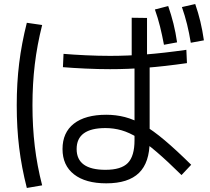

<svg xmlns="http://www.w3.org/2000/svg" viewBox="-20 -872 1040 952"><path d="M507 37Q404 37 347 -7.5Q290 -52 290 -133Q290 -215 346.5 -259Q403 -303 507 -303Q555 -303 599.5 -291.5Q644 -280 691.5 -252.5Q739 -225 796.5 -176.5Q854 -128 928 -55L880 -4Q810 -73 757.5 -118Q705 -163 663 -189Q621 -215 582.5 -226Q544 -237 503 -237Q360 -237 360 -133Q360 -30 503 -30Q581 -30 614 -64Q647 -98 647 -177V-571H633V-784L709 -783V-575H722V-173Q722 -66 669 -14.5Q616 37 507 37ZM113 60Q87 -42 75 -140Q63 -238 63 -350Q63 -460 75 -558Q87 -656 113 -759L189 -748Q164 -649 152.5 -552.5Q141 -456 141 -350Q141 -243 152.5 -146.5Q164 -50 189 47ZM793 -650Q784 -698 773.5 -740.5Q763 -783 748 -825L814 -842Q829 -799 840 -755Q851 -711 858 -662ZM926 -660Q918 -709 907.5 -751.5Q897 -794 882 -837L948 -852Q963 -809 973.5 -765Q984 -721 991 -672ZM526 -529Q468 -529 403.5 -532Q339 -535 292 -539L295 -605Q341 -601 404.5 -598Q468 -595 526 -595Q612 -595 702 -602Q792 -609 904 -625L907 -559Q795 -543 704.5 -536Q614 -529 526 -529Z"/></svg>

Font: M PLUS 2
Style: Regular
Weight: 400
Designer: Coji Morishita
Foundry: UNDERFOREST DESIGN
Version: Version 1.001